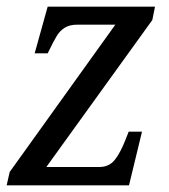

<svg xmlns="http://www.w3.org/2000/svg" viewBox="-21 -556 506 576"><path d="M8 -40 325 -482H211Q188 -482 173.5 -473Q159 -464 149.5 -448.5Q140 -433 124 -400L122 -396H83L122 -536H444L436 -496L118 -55H277Q306 -55 323 -76Q340 -97 356 -138L365 -161H405L366 0H-1Z"/></svg>

Font: Noto Serif Narrow
Style: Italic
Weight: 400
Width: 4
Italic angle: -12°
Designer: Monotype Design Team
Foundry: Monotype Imaging Inc.
Version: Version 1.001